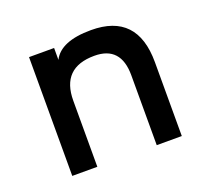

<svg xmlns="http://www.w3.org/2000/svg" viewBox="-75 -452 564 534"><g transform="rotate(-20 207.0 -185.5)"><path d="M54.7 -355.5H128.9V-320.3Q152.3 -367.2 242.2 -367.2Q378.9 -367.2 378.9 -222.7V-3.9H304.7V-210.9Q304.7 -296.9 226.6 -296.9Q128.9 -296.9 128.9 -199.2V-3.9H54.7Z"/></g></svg>

Font: 和音 by 宁静之雨，公众号njzyshare
Style: Regular
Weight: 400
Designer: Steve Matteson
Foundry: Ascender Corporation
Version: Version 6.00;June 8, 2018;FontCreator 11.0.0.2388 32-bit